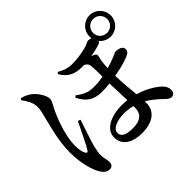

<svg xmlns="http://www.w3.org/2000/svg" viewBox="-200 -1086 1400 1400"><g transform="rotate(-45 500.0 -386.0)"><path d="M810 -726C810 -766 842 -798 883 -798C923 -798 955 -766 955 -726C955 -686 923 -654 883 -654C842 -654 810 -686 810 -726ZM91 -752C113 -723 143 -677 143 -634C143 -593 129 -550 119 -510C105 -451 74 -343 74 -228C74 -115 102 -22 131 23C153 55 173 64 192 64C218 64 230 47 230 24C230 -1 219 -25 219 -60C219 -78 224 -106 232 -139C245 -186 278 -285 298 -343L278 -351C252 -299 196 -180 176 -150C167 -136 158 -138 151 -152C141 -170 135 -199 135 -240C135 -330 178 -445 200 -497C226 -559 249 -582 249 -608C249 -647 209 -704 175 -729C150 -746 127 -756 103 -762ZM641 -141V-123C641 -63 603 -29 527 -29C457 -29 420 -46 420 -84C420 -131 489 -152 553 -152C583 -152 612 -149 641 -141ZM398 -495 385 -483C426 -399 482 -376 555 -376C582 -376 607 -378 634 -381L640 -203C622 -205 603 -206 584 -206C468 -206 379 -158 379 -78C379 5 453 44 546 44C663 44 724 -9 724 -90V-107C760 -86 797 -57 836 -19C851 -4 865 10 885 10C908 10 920 -7 920 -30C920 -60 905 -82 875 -107C842 -134 787 -166 718 -186C712 -247 705 -319 703 -391C757 -400 815 -414 858 -432C887 -444 895 -457 895 -475C895 -512 842 -515 828 -515C823 -515 812 -507 786 -497C764 -488 735 -478 704 -469C705 -507 709 -542 716 -568C722 -587 721 -597 706 -605C699 -609 690 -613 680 -616C718 -622 755 -631 780 -640C789 -643 795 -648 798 -656C818 -631 849 -616 883 -616C943 -616 992 -665 992 -726C992 -787 943 -836 883 -836C822 -836 773 -787 773 -726L775 -707C766 -711 755 -713 744 -713C734 -713 720 -701 683 -691C642 -681 595 -673 540 -673C500 -673 465 -685 428 -707L416 -696C453 -629 508 -607 575 -607L597 -608C612 -601 626 -590 629 -571C633 -546 633 -496 633 -452C607 -447 575 -443 537 -443C472 -443 438 -465 398 -495Z"/></g></svg>

Font: Noto Serif CJK KR SemiBold
Style: Regular
Weight: 600
Designer: Ryoko NISHIZUKA 西塚涼子 (kana & ideographs); Frank Grießhammer (Latin, Greek & Cyrillic); Wenlong ZHANG 张文龙 (bopomofo); San
Foundry: Adobe
Version: Version 2.001;hotconv 1.1.0;makeotfexe 2.6.0